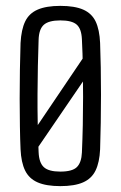

<svg xmlns="http://www.w3.org/2000/svg" viewBox="-20 -627 411 654"><path d="M68.5 -141.5 294 -475.5 321 -435 88.5 -94.5ZM185.5 7Q137.5 7 108.2 -5.8Q79 -18.5 65.5 -46.2Q52 -74 50 -118.5Q48.5 -152 47.8 -196.8Q47 -241.5 47 -291Q47 -340.5 47.8 -389.5Q48.5 -438.5 50 -480.5Q52.5 -526.5 65.8 -554Q79 -581.5 108.2 -594.2Q137.5 -607 185.5 -607Q234.5 -607 263.5 -594.2Q292.5 -581.5 305.8 -553.8Q319 -526 321 -480.5Q322.5 -443 323.2 -398Q324 -353 324 -304.8Q324 -256.5 323.2 -209.2Q322.5 -162 321 -118.5Q319 -74 305.5 -46.2Q292 -18.5 263 -5.8Q234 7 185.5 7ZM185.5 -42.5Q226.5 -42.5 242 -58Q257.5 -73.5 259 -107.5Q261 -153 262 -200.5Q263 -248 263 -296.8Q263 -345.5 262.2 -394.8Q261.5 -444 259 -493Q257.5 -529 241.2 -543.2Q225 -557.5 185.5 -557.5Q146 -557.5 129.2 -542.5Q112.5 -527.5 111.5 -491Q110 -448.5 109 -401.8Q108 -355 107.8 -305.8Q107.5 -256.5 108.5 -206.8Q109.5 -157 111.5 -109Q113 -72.5 129.5 -57.5Q146 -42.5 185.5 -42.5Z"/></svg>

Font: Big Shoulders Text Thin Light
Style: Regular
Weight: 300
Version: Version 2.002